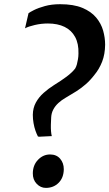

<svg xmlns="http://www.w3.org/2000/svg" viewBox="-20 -906 532 936"><path d="M165 -240.5Q159 -251.5 153 -268.5Q147 -285.5 143.5 -305.8Q140 -326 140 -346.5Q140.5 -380 154.8 -406Q169 -432 192.5 -453Q216 -474 243 -491Q278 -512.5 304.8 -532.5Q331.5 -552.5 346.5 -572Q351.5 -580.5 354.8 -592.2Q358 -604 360.2 -617.8Q362.5 -631.5 362.5 -645Q364 -693 346.2 -725.8Q328.5 -758.5 294.8 -775Q261 -791.5 213.5 -791.5Q181 -791.5 149.8 -784.2Q118.5 -777 102 -768L119 -841.5Q125 -846.5 145.8 -857Q166.5 -867.5 199.2 -876.5Q232 -885.5 273 -885.5Q338.5 -885.5 381.2 -867.8Q424 -850 448.5 -820.8Q473 -791.5 482.8 -756.8Q492.5 -722 492.5 -688Q492 -641.5 477.8 -605Q463.5 -568.5 440 -540.5Q420 -514.5 398.2 -495.5Q376.5 -476.5 352.5 -461.2Q328.5 -446 300 -429.5Q280 -418 264.5 -403.8Q249 -389.5 239.8 -372Q230.5 -354.5 229.5 -333.5Q228.5 -315.5 228 -298Q227.5 -280.5 228.8 -266Q230 -251.5 232.5 -242.5L171.5 -239.5ZM140 -61.5Q140.5 -101.5 165.5 -127.2Q190.5 -153 224 -153Q255.5 -153 273.2 -132.2Q291 -111.5 291 -81Q290.5 -39.5 265.8 -14.8Q241 10 203.5 10Q178 10 158.8 -10Q139.5 -30 140 -61.5Z"/></svg>

Font: Merriweather 60pt ExtraBold
Style: Italic
Weight: 800
Italic angle: -7.8°
Version: Version 2.101